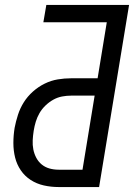

<svg xmlns="http://www.w3.org/2000/svg" viewBox="-20 -755 541 775"><path d="M217 0Q186 0 157 -6.5Q128 -13 104 -28.5Q80 -44 64 -67.5Q48 -91 41 -119Q34 -147 34 -177.5Q34 -208 39 -239Q44 -265 52.5 -291.5Q61 -318 76 -342Q91 -366 113 -385.5Q135 -405 160.5 -417.5Q186 -430 213 -434.5Q240 -439 267 -439H374L411 -665H155L167 -735H501L380 0ZM217 -70H313L362 -369H267Q249 -369 230.5 -365.5Q212 -362 195 -352.5Q178 -343 163.5 -329Q149 -315 139.5 -298.5Q130 -282 124.5 -264Q119 -246 116 -227Q113 -208 112 -189Q111 -170 114.5 -152Q118 -134 126.5 -118Q135 -102 148.5 -91Q162 -80 179.5 -75Q197 -70 217 -70Z"/></svg>

Font: Iosevka SS04
Style: Italic
Weight: 400
Italic angle: -9°
Monospace: yes
Designer: Belleve Invis
Foundry: Belleve Invis
Version: Version 19.0.0; ttfautohint (v1.8.4)